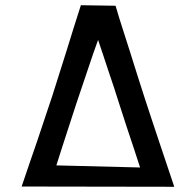

<svg xmlns="http://www.w3.org/2000/svg" viewBox="-20 -715 751 736"><path d="M63 0Q78 -46 93.5 -90Q109 -134 123.5 -177Q138 -220 152 -262.5Q166 -305 180 -346Q194 -391 208 -434.5Q222 -478 235.5 -521.5Q249 -565 262.5 -608.5Q276 -652 290 -695L423 -693Q436 -648 450.5 -603.5Q465 -559 479 -514.5Q493 -470 507 -425.5Q521 -381 536 -335Q549 -295 562.5 -254.5Q576 -214 590 -172Q604 -130 618.5 -87Q633 -44 648 1ZM196 -81 517 -73Q506 -108 492.5 -148Q479 -188 465 -230.5Q451 -273 437 -317Q427 -350 416 -382.5Q405 -415 394.5 -446.5Q384 -478 374.5 -507Q365 -536 356 -562Q338 -513 317 -449.5Q296 -386 273 -319Q259 -276 245 -233Q231 -190 218.5 -151.5Q206 -113 196 -81Z"/></svg>

Font: Truculenta
Style: Bold
Weight: 700
Designer: Ivan Castro, Eva Sanz & Omnibus-Type Team
Foundry: Omnibus-Type
Version: Version 1.002